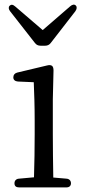

<svg xmlns="http://www.w3.org/2000/svg" viewBox="-20 -812 371 836"><path d="M43 -14C43 -2 50 4 63 4H269C282 4 289 -3 289 -14C289 -25 282 -33 270 -34L212 -39C211 -95 210 -175 210 -228V-379L213 -505C213 -515 211 -521 207 -525C203 -528 196 -530 185 -527L55 -496C44 -493 38 -486 38 -475C38 -464 46 -458 58 -457L127 -454C129 -405 131 -352 131 -287V-228C131 -175 130 -95 128 -40L62 -34C50 -33 43 -25 43 -14ZM24 -763 132 -625C138 -617 146 -613 156 -613H177C187 -613 195 -617 201 -625L308 -763C315 -773 316 -782 310 -788C304 -794 295 -793 285 -784L166 -681L46 -784C36 -793 28 -793 22 -787C16 -781 17 -772 24 -763Z"/></svg>

Font: 寒蝉锦书宋
Style: Regular
Weight: 400
Designer: 寒蝉锦书宋{Warren} 思源宋体{Ryoko NISHIZUKA 西塚涼子 (kana & ideographs); Frank Grießhammer (Latin, Greek & Cyrillic); Wenlong ZHANG 
Foundry: Adobe & ChillType
Version: Version 2.000;Glyphs 3.1.1 (3135)